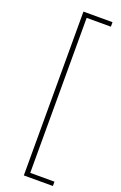

<svg xmlns="http://www.w3.org/2000/svg" viewBox="-179 -828 656 1043"><g transform="rotate(20 149.5 -306.5)"><path d="M110 167V-780H278V-754H138V142H278V167Z"/></g></svg>

Font: Noto Sans SC Thin Thin
Style: Regular
Weight: 250
Version: Version 2.004-H2;hotconv 1.0.118;makeotfexe 2.5.65603